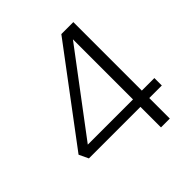

<svg xmlns="http://www.w3.org/2000/svg" viewBox="-186 -842 985 985"><g transform="rotate(-45 306.5 -350.0)"><path d="M428 -149H54L30 -200L405 -700H492V-203H583V-149H492V0H428ZM428 -203V-639L100 -203Z"/></g></svg>

Font: KoHo
Style: Regular
Weight: 400
Version: Version 1.000; ttfautohint (v1.6)